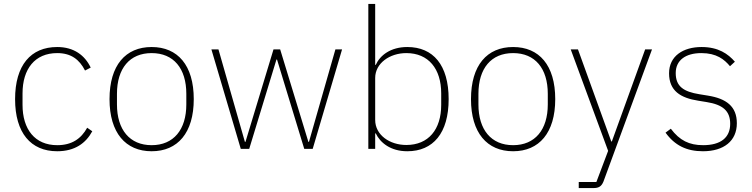

<svg xmlns="http://www.w3.org/2000/svg" viewBox="-20 -760 3839 980"><path d="M272 12C362 12 418 -29 451 -90L425 -108C394 -52 347 -19 272 -19C158 -19 95 -100 95 -225V-283C95 -408 158 -489 272 -489C342 -489 385 -457 414 -400L443 -415C413 -478 357 -520 272 -520C137 -520 57 -427 57 -254C57 -82 137 12 272 12Z M754 12C887 12 969 -82 969 -254C969 -427 887 -520 754 -520C621 -520 539 -427 539 -254C539 -82 621 12 754 12ZM754 -19C642 -19 577 -98 577 -227V-281C577 -411 642 -489 754 -489C866 -489 931 -411 931 -281V-227C931 -98 866 -19 754 -19Z M1209 0H1252L1391 -456H1394L1533 0H1576L1726 -508H1692L1557 -36H1554L1410 -508H1376L1233 -36H1230L1095 -508H1059Z M1860 0H1895V-79H1898C1921 -31 1974 12 2059 12C2191 12 2270 -81 2270 -254C2270 -428 2191 -520 2059 -520C1974 -520 1920 -478 1898 -429H1895V-740H1860ZM2054 -20C1969 -20 1895 -71 1895 -148V-362C1895 -437 1969 -489 2054 -489C2167 -489 2232 -409 2232 -283V-225C2232 -99 2167 -20 2054 -20Z M2599 12C2732 12 2814 -82 2814 -254C2814 -427 2732 -520 2599 -520C2466 -520 2384 -427 2384 -254C2384 -82 2466 12 2599 12ZM2599 -19C2487 -19 2422 -98 2422 -227V-281C2422 -411 2487 -489 2599 -489C2711 -489 2776 -411 2776 -281V-227C2776 -98 2711 -19 2599 -19Z M3103 -38H3100L2930 -508H2893L3084 10L3024 169H2934V200H3008C3037 200 3050 191 3060 167L3308 -508H3273Z M3568 12C3675 12 3741 -41 3741 -131C3741 -217 3687 -257 3593 -272L3550 -279C3469 -292 3429 -319 3429 -387C3429 -453 3480 -489 3560 -489C3637 -489 3677 -457 3706 -422L3731 -445C3696 -485 3647 -520 3561 -520C3467 -520 3395 -474 3395 -386C3395 -296 3454 -260 3544 -246L3587 -239C3668 -226 3707 -195 3707 -128C3707 -58 3659 -19 3569 -19C3498 -19 3449 -43 3404 -103L3377 -83C3424 -18 3484 12 3568 12Z"/></svg>

Font: IBM Plex Devanagari ExtraLight
Style: Regular
Weight: 200
Designer: Mike Abbink, Paul van der Laan, Pieter van Rosmalen, Erin McLaughlin
Foundry: Bold Monday
Version: Version 1.0